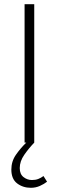

<svg xmlns="http://www.w3.org/2000/svg" viewBox="-20 -679 280 914"><path d="M127 215Q89 215 61.5 194Q34 173 34 128Q34 89 56 57.5Q78 26 105 0H97V-659H143V0Q117 27 95.5 58Q74 89 74 121Q74 150 92 164Q110 178 132 178Q149 178 162 173Q175 168 187 159L204 186Q190 197 170 206Q150 215 127 215Z"/></svg>

Font: Mada Light
Style: Regular
Weight: 300
Designer: Khaled Hosny
Version: Version 1.5